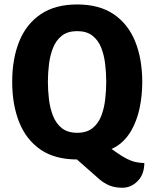

<svg xmlns="http://www.w3.org/2000/svg" viewBox="-20 -718 710 882"><path d="M200 -342Q200 -302.5 205 -261.2Q210 -220 223.8 -185.2Q237.5 -150.5 264.2 -129.2Q291 -108 334.5 -108Q378 -108 404.8 -129.2Q431.5 -150.5 445 -185.2Q458.5 -220 463.2 -261.2Q468 -302.5 468 -342Q468 -382 463.2 -423Q458.5 -464 445 -498.5Q431.5 -533 404.8 -554Q378 -575 334.5 -575Q291 -575 264.2 -554Q237.5 -533 223.8 -498.5Q210 -464 205 -423Q200 -382 200 -342ZM36 -342Q36 -447.5 68.2 -527.5Q100.5 -607.5 166.8 -652.5Q233 -697.5 334.5 -697.5Q437 -697.5 503.2 -652Q569.5 -606.5 601.5 -526.2Q633.5 -446 633.5 -341Q633.5 -278.5 621.2 -221Q609 -163.5 583.2 -118.5Q557.5 -73.5 517.2 -47Q477 -20.5 420.5 -20.5Q402.5 -6.5 381 4Q359.5 14.5 334.5 14.5Q232 14.5 166 -31Q100 -76.5 68 -157Q36 -237.5 36 -342ZM278.5 -34 423 -83 517 -16.5Q543.5 2 564.2 12.2Q585 22.5 603.8 26.5Q622.5 30.5 643 31Q642.5 83.5 612.2 114Q582 144.5 542 144.5Q507 144.5 481.5 133.5Q456 122.5 435.5 104.5Z"/></svg>

Font: Signika Light
Style: Bold
Weight: 700
Version: Version 2.003;gftools[0.9.32]